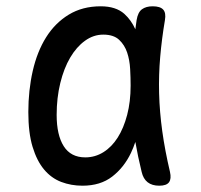

<svg xmlns="http://www.w3.org/2000/svg" viewBox="-20 -580 640 610"><path d="M242 10Q206 10 174.5 -2Q143 -14 120 -41.5Q97 -69 83.5 -113.5Q70 -158 70 -224Q70 -293 84 -354.5Q98 -416 126.5 -461.5Q155 -507 198.5 -533.5Q242 -560 300 -560Q348 -560 375 -536Q397 -516 410 -487Q412 -502 414 -516Q418 -541 431 -550.5Q444 -560 465 -560Q489 -560 498.5 -549.5Q508 -539 504 -516Q494 -457 489 -399.5Q484 -342 485.5 -283.5Q487 -225 495.5 -163.5Q504 -102 520 -34Q525 -12 517 -1Q509 10 486 10Q463 10 449 -1Q435 -12 430 -34Q418 -83 410 -129Q404 -111 396 -94Q374 -48 336.5 -19Q299 10 242 10ZM251 -80Q282 -80 308.5 -96.5Q335 -113 354 -143Q373 -173 384 -215Q395 -257 395 -308Q395 -332 393.5 -360.5Q392 -389 384 -413Q376 -437 358.5 -453.5Q341 -470 308 -470Q277 -470 250 -450.5Q223 -431 203 -397Q183 -363 171.5 -316Q160 -269 160 -215Q160 -151 182.5 -115.5Q205 -80 251 -80Z"/></svg>

Font: Maple Mono NF CN
Style: Regular
Weight: 400
Monospace: yes
Designer: subframe7536
Version: Version 7.000